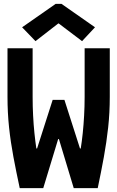

<svg xmlns="http://www.w3.org/2000/svg" viewBox="-20 -968 602 988"><path d="M81.5 0Q63.5 -83.5 49.1 -160.2Q34.7 -236.8 26.6 -312.7Q18.6 -388.7 18.6 -469.2V-719.7H147.9V-469.2Q147.9 -419.9 150.4 -372.6Q152.8 -325.2 157.2 -283Q161.6 -240.7 167 -204.1H170.9L251 -454.1H311.5L391.6 -204.1H395.5Q401.4 -240.7 405.8 -283Q410.2 -325.2 412.8 -372.3Q415.5 -419.4 415.5 -469.2V-719.7H544.9V-469.2Q544.9 -387.7 536.6 -312Q528.3 -236.3 514.4 -159.9Q500.5 -83.5 482.9 0H359.4L283.2 -252.4H279.3L202.6 0ZM162.6 -756.3 93.8 -827.6 266.6 -948.2H296.4L468.8 -827.6L402.3 -756.3L282.2 -847.2H279.8Z"/></svg>

Font: Reddit Mono ExtraBold
Style: Regular
Weight: 800
Monospace: yes
Designer: Stephen Hutchings
Foundry: Reddit
Version: Version 1.014